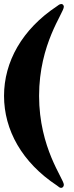

<svg xmlns="http://www.w3.org/2000/svg" viewBox="-20 -794 365 953"><path d="M283.4 138.5C290.5 138.5 296.9 132.1 296.9 122.9C296.9 93.4 174 -58.2 174 -318.2C174 -577.8 296.9 -729.4 296.9 -760.7C296.9 -765.6 292.6 -774.1 285.5 -774.1C274.9 -774.1 270.2 -768.1 262.1 -762.8C89.5 -648.4 0 -487.2 0 -318.2C0 -148.4 89.5 12.4 262.1 126.4C270.6 132.1 274.9 138.5 283.4 138.5Z"/></svg>

Font: Margiela Serif
Style: Bold
Weight: 700
Designer: Andreas Faust, Stefan Endress
Version: Version 1.002;FEAKit 1.0